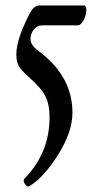

<svg xmlns="http://www.w3.org/2000/svg" viewBox="-20 -437 350 705"><path d="M87 247Q80 251 71.5 238.5Q63 226 70 219Q162 124 162 -6Q162 -54 146.5 -84Q131 -114 88 -152Q60 -177 50 -193Q40 -209 40 -238Q40 -294 91 -391Q105 -417 126 -417H287Q297 -417 297 -400Q297 -382 287 -363Q277 -344 265 -344H137Q116 -344 104 -328.5Q92 -313 92 -292Q92 -270 130 -243Q246 -153 246 -23Q246 48 192.5 132.5Q139 217 87 247Z"/></svg>

Font: Junicode Cond Medium
Style: Regular
Weight: 500
Width: 3
Designer: Peter S. Baker
Version: Version 2.201